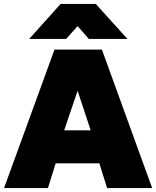

<svg xmlns="http://www.w3.org/2000/svg" viewBox="-22 -951 789 971"><path d="M-1.5 0 253.5 -700H493.5L747.5 0H519.5L480.5 -125H259.5L220.5 0ZM302.5 -292H436.5L370.5 -492ZM125.5 -754 284.5 -931H462.5L622.5 -754H427.5L370.5 -819L312.5 -754Z"/></svg>

Font: Geologica Black
Style: Regular
Weight: 900
Designer: Sindre Bremnes, Frode Helland
Foundry: Monokrom Skriftforlag AS
Version: Version 1.010;gftools[0.9.28]